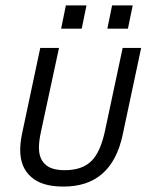

<svg xmlns="http://www.w3.org/2000/svg" viewBox="-20 -684 562 710"><path d="M54.7 -129.9Q54.7 -155.3 61.5 -189.5L128.9 -506.8H198.2L130.9 -194.3Q124 -161.1 124 -138.7Q124 -96.7 147.5 -76.2Q168.9 -54.7 219.7 -54.7Q284.2 -54.7 318.4 -88.9Q350.6 -121.1 367.2 -195.3L433.6 -506.8H502L433.6 -185.5Q392.6 6.8 213.9 5.9Q134.8 5.9 95.7 -29.3Q54.7 -64.5 54.7 -129.9ZM223.6 -664.1H299.8L282.2 -578.1H206.1ZM394.5 -664.1H470.7L453.1 -578.1H377Z"/></svg>

Font: Dinish
Style: Italic
Weight: 400
Italic angle: -12°
Designer: Bert Driehuis
Foundry: Playbeing
Version: Version 3.002; git-62d0f29-release